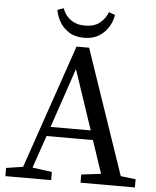

<svg xmlns="http://www.w3.org/2000/svg" viewBox="-58 -908 780 957"><g transform="rotate(5 332.0 -429.5)"><path d="M309 -562 208 -264H409ZM5 0V-41L89 -54L302 -674H365L578 -50L653 -41V0H381V-41L479 -53L424 -217H192L136 -54L234 -41V0ZM191 -848 222 -859Q233 -825 262 -803.5Q291 -782 335 -782Q380 -782 407.5 -803.5Q435 -825 448 -859L479 -848Q475 -818 458 -789Q441 -760 410.5 -740.5Q380 -721 335 -721Q290 -721 259.5 -740.5Q229 -760 212.5 -789Q196 -818 191 -848Z"/></g></svg>

Font: Source Serif Pro
Style: Regular
Weight: 400
Designer: Frank Grießhammer
Foundry: Adobe Systems Incorporated
Version: Version 3.001;hotconv 1.0.111;makeotfexe 2.5.65597